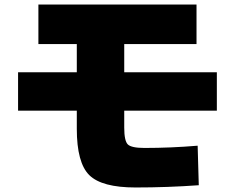

<svg xmlns="http://www.w3.org/2000/svg" viewBox="-20 -780 1040 850"><path d="M620 -125Q736 -125 855 -135L860 40Q721 50 580 50Q431 50 375.5 -4.5Q320 -59 320 -210V-290H60V-460H320V-585H150V-760H850V-585H530V-460H940V-290H530V-215Q530 -156 546 -140.5Q562 -125 620 -125Z"/></svg>

Font: M PLUS 1p Black
Style: Regular
Weight: 900
Version: Version 1.061